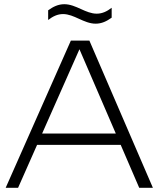

<svg xmlns="http://www.w3.org/2000/svg" viewBox="-20 -893 754 913"><path d="M511 -856C489 -839.1 466.8 -828 440 -828C414 -828 389.5 -838.7 364.8 -850C339.5 -861.5 313.7 -873 285.8 -873C257 -873 233.1 -861.4 209 -844V-798C231 -814.9 253.1 -826.1 279.9 -826.1C305.9 -826.1 330.4 -815 355.2 -803.7C380.8 -792.1 406.6 -780.4 434.8 -780.4C463.4 -780.4 487.1 -791.8 511 -809ZM7 0H66L156.3 -204H554L642 0H707L405 -700H317ZM357.8 -658.8 530.7 -258H180.3Z"/></svg>

Font: Resamitz
Style: Regular
Weight: 500
Designer: gluk
Foundry: gluk
Version: Version 0.047